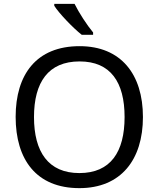

<svg xmlns="http://www.w3.org/2000/svg" viewBox="-20 -964 821 994"><path d="M366 -944H261V-934C284 -897 357 -820 403 -784H462V-796C431 -833 388 -899 366 -944ZM720 -358C720 -580 606 -725 392 -725C168 -725 61 -578 61 -359C61 -138 168 10 391 10C606 10 720 -137 720 -358ZM156 -358C156 -538 230 -646 392 -646C553 -646 625 -538 625 -358C625 -178 553 -68 391 -68C230 -68 156 -178 156 -358Z"/></svg>

Font: Noto Sans Sinhala UI
Style: Regular
Weight: 400
Designer: Jelle Bosma - Monotype Design Team
Foundry: Monotype Imaging Inc.
Version: Version 2.006